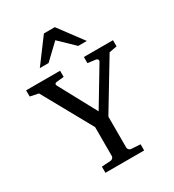

<svg xmlns="http://www.w3.org/2000/svg" viewBox="-214 -1037 1053 1160"><g transform="rotate(-30 312.5 -457.5)"><path d="M562 -618 616 -628V-671H413V-628L469 -621C477 -620 487 -611 481 -600L326 -342L185 -603C179 -614 184 -622 197 -623L247 -628V-671H10V-628L68 -616L260 -270V-69C260 -57 250 -48 238 -47L176 -43V0H446V-43L382 -47C371 -48 361 -58 361 -69V-285ZM417 -746H477L351 -915H275L149 -746H210L314 -845Z"/></g></svg>

Font: Veleka
Style: Regular
Weight: 400
Designer: Stefan Peev, Context Ltd, 2016; SIL International, 1997-2014.
Foundry: Stefan Peev, Context Ltd, 2016
Version: Version 1.000